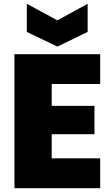

<svg xmlns="http://www.w3.org/2000/svg" viewBox="-20 -990 588 1010"><path d="M507 -548H252V-433H477V-284H252V-157H507V0H56V-705H507ZM441 -970V-822L282 -745L121 -822V-970L282 -883Z"/></svg>

Font: Parkinsans ExtraBold
Style: Regular
Weight: 800
Designer: Red Stone, Indian Type Foundry
Foundry: Indian Type Foundry
Version: Version 1.000